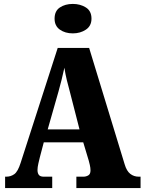

<svg xmlns="http://www.w3.org/2000/svg" viewBox="-20 -958 736 978"><path d="M6 0V-58H12Q35 -58 53 -71Q71 -84 85 -128L274 -714H434L615 -121Q625 -87 643.5 -72.5Q662 -58 687 -58H696V0H369V-58H405Q418 -58 429.5 -64.5Q441 -71 441 -90Q441 -103 437.5 -118Q434 -133 432 -140L404 -233H203L183 -157Q180 -145 175.5 -125.5Q171 -106 171 -92Q171 -76 178 -67Q185 -58 203 -58H246V0ZM223 -299H385L336 -490Q328 -519 320.5 -549.5Q313 -580 308 -613Q301 -581 293.5 -550.5Q286 -520 278 -492ZM351 -788Q312 -788 285 -807Q258 -826 258 -863Q258 -902 285 -920Q312 -938 351 -938Q389 -938 417.5 -920Q446 -902 446 -863Q446 -826 417.5 -807Q389 -788 351 -788Z"/></svg>

Font: Noto Serif Condensed Black
Style: Regular
Weight: 900
Width: 3
Designer: Monotype Design Team
Foundry: Monotype Imaging Inc.
Version: Version 2.015; ttfautohint (v1.8.4.7-5d5b)